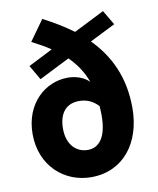

<svg xmlns="http://www.w3.org/2000/svg" viewBox="-93 -921 829 1008"><g transform="rotate(-10 321.5 -417.5)"><path d="M209 -262C209 -351 254 -391 316 -391C354 -391 388 -379 419 -346C420 -330 421 -313 421 -296C421 -180 379 -130 319 -130C259 -130 209 -175 209 -262ZM312 14C483 14 587 -121 587 -307C587 -475 524 -596 433 -688L569 -756L523 -834L360 -752C310 -789 256 -821 202 -849L124 -740C161 -721 194 -703 223 -683L93 -617L138 -539L301 -621C342 -581 373 -535 393 -480C362 -510 320 -522 279 -522C161 -522 47 -426 47 -262C47 -92 169 14 312 14Z"/></g></svg>

Font: Noto Sans JP Black
Style: Regular
Weight: 900
Designer: Ryoko NISHIZUKA 西塚涼子 (kana, bopomofo & ideographs); Paul D. Hunt (Latin, Greek & Cyrillic); Sandoll Communications 산돌커뮤니
Foundry: Adobe
Version: Version 2.002;hotconv 1.0.116;makeotfexe 2.5.65601